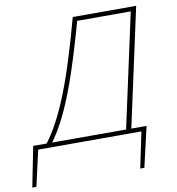

<svg xmlns="http://www.w3.org/2000/svg" viewBox="-122 -740 933 1014"><g transform="rotate(-10 344.0 -233.0)"><path d="M73 -10Q112 -58 146.5 -122.5Q181 -187 212.5 -267.5Q244 -348 274.5 -446Q305 -544 336 -658H362Q320 -505 279.5 -381.5Q239 -258 195.5 -165Q152 -72 101 -7ZM-31 192 12 -24H40L-9 192ZM14 0V-24H618L606 0ZM548 192 593 -24H620L570 192ZM505 0 648 -658H676L533 0ZM344 -634 349 -658H663L658 -634Z"/></g></svg>

Font: Ysabeau Office Thin
Style: Italic
Weight: 250
Italic angle: -12°
Designer: Christian Thalmann (Catharsis Fonts)
Version: Version 2.001;gftools[0.9.30]; featfreeze: tnum,lnum,ss02